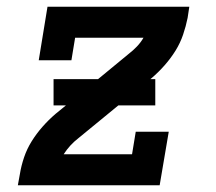

<svg xmlns="http://www.w3.org/2000/svg" viewBox="-20 -550 640 570"><path d="M321 -229 263 -290ZM33 0 39 -33Q43 -58 51.5 -83Q60 -108 74 -130.5Q88 -153 106 -173.5Q124 -194 145 -212L254 -301L362 -390Q375 -400 386.5 -412Q398 -424 406 -438H203L192 -371H95L121 -530H542L537 -497Q532 -472 523.5 -447Q515 -422 501 -399.5Q487 -377 469 -356.5Q451 -336 430 -318L213 -140Q200 -130 189 -118Q178 -106 169 -92H372L383 -159H481L454 0ZM139 -237V-315H441V-237Z"/></svg>

Font: Iosevka Curly Slab SmBdExObl
Style: Regular
Weight: 600
Width: 7
Italic angle: -9°
Monospace: yes
Designer: Belleve Invis
Foundry: Belleve Invis
Version: Version 11.1.0; ttfautohint (v1.8.3)